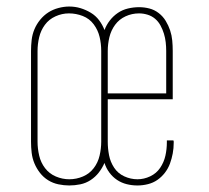

<svg xmlns="http://www.w3.org/2000/svg" viewBox="-20 -560 640 588"><path d="M192 8Q176 8 159 4.5Q142 1 127.5 -8Q113 -17 102.5 -30.5Q92 -44 85.5 -59.5Q79 -75 77 -92Q75 -109 75 -126V-404Q75 -421 77 -438Q79 -455 85.5 -470.5Q92 -486 103 -499.5Q114 -513 128 -522Q142 -531 159 -535.5Q176 -540 192 -540Q210 -540 226.5 -535Q243 -530 258 -521Q273 -512 283.5 -498Q294 -484 300 -468Q306 -484 316.5 -497.5Q327 -511 341 -520.5Q355 -530 372 -534Q389 -538 406 -538Q422 -538 437.5 -534Q453 -530 466 -520Q479 -510 487.5 -496Q496 -482 501 -467Q506 -452 507.5 -436Q509 -420 509 -404V-256H310V-126Q310 -105 314 -84.5Q318 -64 329.5 -46.5Q341 -29 360.5 -20Q380 -11 401 -11Q421 -11 440 -20Q459 -29 470.5 -46Q482 -63 486.5 -83Q491 -103 491 -124Q491 -125 491 -126.5Q491 -128 491 -130H511Q512 -128 512 -126Q512 -124 512 -123Q512 -106 509 -90Q506 -74 500.5 -59Q495 -44 485 -31Q475 -18 462 -9Q449 0 433 4Q417 8 401 8Q384 8 368 4Q352 0 338.5 -9Q325 -18 315 -31.5Q305 -45 300 -61Q293 -45 282.5 -31.5Q272 -18 257.5 -8.5Q243 1 226 4.5Q209 8 192 8ZM489 -274V-404Q489 -417 487.5 -430.5Q486 -444 482 -457Q478 -470 471.5 -482Q465 -494 455 -502.5Q445 -511 432 -515Q419 -519 406 -519Q384 -519 364.5 -510Q345 -501 332.5 -484Q320 -467 315 -446Q310 -425 310 -404V-274ZM192 -11Q214 -11 234 -19.5Q254 -28 267 -45Q280 -62 285 -83.5Q290 -105 290 -126V-404Q290 -426 285 -447Q280 -468 267 -485.5Q254 -503 233.5 -511Q213 -519 191 -519Q170 -519 150 -510Q130 -501 117.5 -484Q105 -467 100 -446Q95 -425 95 -404V-126Q95 -105 100 -83.5Q105 -62 118 -45Q131 -28 151 -19.5Q171 -11 192 -11Z"/></svg>

Font: Iosevka Slab Thin Extended
Style: Regular
Weight: 100
Width: 7
Monospace: yes
Designer: Belleve Invis
Foundry: Belleve Invis
Version: Version 11.1.1; ttfautohint (v1.8.3)